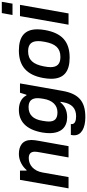

<svg xmlns="http://www.w3.org/2000/svg" viewBox="548 -1310 945 2080"><g transform="rotate(-90 1020.0 -270.5)"><path d="M19 0H141L191 -282C208 -379 273 -431 346 -431C388 -431 416 -414 416 -365C416 -350 413 -334 410 -315L354 0H476L534 -324C539 -353 543 -379 543 -403C543 -501 476 -538 391 -538C322 -538 256 -501 218 -455H211V-526H111Z M790 182C957 182 1043 115 1075 -66L1156 -526H1055L1033 -456H1026C999 -511 942 -538 869 -538C745 -538 655 -460 624 -284C619 -255 617 -229 617 -206C617 -76 686 -15 790 -15C858 -15 912 -39 951 -88H957C956 -83 954 -71 952 -59C936 34 887 82 800 82C754 82 715 70 715 35C715 32 715 31 716 25H598C594 43 594 53 594 62C594 140 675 182 790 182ZM843 -120C772 -120 743 -151 743 -213C743 -230 745 -248 751 -283C767 -386 818 -433 899 -433C966 -433 996 -399 996 -335C996 -319 994 -302 989 -271C973 -175 921 -120 843 -120Z M1435 12C1608 12 1701 -71 1734 -255C1739 -285 1742 -312 1742 -337C1742 -474 1665 -538 1512 -538C1346 -538 1246 -455 1214 -271C1209 -241 1206 -213 1206 -188C1206 -52 1283 12 1435 12ZM1443 -88C1366 -88 1332 -123 1332 -196C1332 -213 1334 -234 1341 -270C1363 -381 1408 -438 1504 -438C1581 -438 1614 -401 1614 -329C1614 -311 1613 -291 1606 -256C1585 -143 1539 -88 1443 -88Z M1897 -607H2020L2040 -723H1918ZM1792 0H1914L2007 -526H1885Z"/></g></svg>

Font: Archivo SemiBold
Style: Italic
Weight: 600
Italic angle: -10°
Designer: Hector Gatti
Foundry: Omnibus-Type
Version: Version 2.001